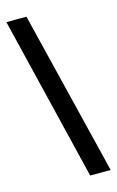

<svg xmlns="http://www.w3.org/2000/svg" viewBox="-115 -773 509 834"><g transform="rotate(-15 139.0 -356.0)"><path d="M93.8 -724.6 274.9 13.2H182.6L3.4 -724.6Z"/></g></svg>

Font: Arimo Medium
Style: Regular
Weight: 500
Designer: Steve Matteson
Foundry: Monotype Imaging Inc.
Version: Version 1.33